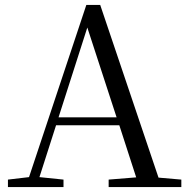

<svg xmlns="http://www.w3.org/2000/svg" viewBox="-20 -754 758 774"><path d="M332 -643 450 -281H216ZM418 0H711V-30L619 -38L384 -734H328L97 -40L12 -30V0H236V-30L139 -40L206 -249H461L529 -39L418 -30Z"/></svg>

Font: Source Han Serif KR
Style: Regular
Weight: 400
Designer: Ryoko NISHIZUKA 西塚涼子 (kana & ideographs); Frank Grießhammer (Latin, Greek & Cyrillic); Wenlong ZHANG 张文龙 (bopomofo); San
Foundry: Adobe
Version: Version 2.001;hotconv 1.1.0;makeotfexe 2.6.0